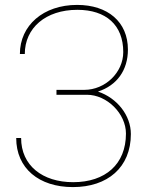

<svg xmlns="http://www.w3.org/2000/svg" viewBox="-20 -752 598 782"><path d="M46 -190C46 -66 139 10 277 10C418 10 513 -70 513 -206C513 -282 457 -353 379 -379C456 -404 501 -466 501 -550C501 -663 419 -732 294 -732C157 -732 61 -649 61 -532H81C81 -638 166 -712 295 -712C412 -712 482 -650 482 -540C482 -457 409 -386 323 -386H210V-366H334C416 -366 493 -289 493 -208C493 -83 409 -10 278 -10C153 -10 66 -78 66 -190Z"/></svg>

Font: Perun Thin
Style: Regular
Weight: 100
Foundry: Copyright (c) Stefan Peev, Context Ltd, 2016
Version: Version 1.089